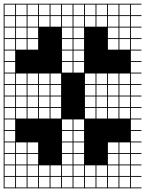

<svg xmlns="http://www.w3.org/2000/svg" viewBox="-20 -900 790 1045"><path d="M0 125V-879.8H750V-875H692.3V-817.3H750V-812.5H692.3V-754.8H750V-750H692.3V-692.3H750V-687.5H692.3V-629.8H750V-625H692.3V-567.3H750V-562.5H692.3V-504.8H750V-500H692.3V-442.3H750V-437.5H692.3V-379.8H750V-375H692.3V-317.3H750V-312.5H692.3V-254.8H750V-250H692.3V-192.3H750V-187.5H692.3V-129.8H750V-125H692.3V-67.3H750V-62.5H692.3V-4.8H750V0H692.3V57.7H750V62.5H692.3V120.2H750V125ZM629.8 -817.3H687.5V-875H629.8ZM504.8 -817.3H562.5V-875H504.8ZM129.8 -817.3H187.5V-875H129.8ZM379.8 -817.3H437.5V-875H379.8ZM442.3 -817.3H500V-875H442.3ZM67.3 -817.3H125V-875H67.3ZM567.3 -817.3H625V-875H567.3ZM192.3 -817.3H250V-875H192.3ZM317.3 -817.3H375V-875H317.3ZM4.8 -817.3H62.5V-875H4.8ZM254.8 -817.3H312.5V-875H254.8ZM254.8 -754.8H312.5V-812.5H254.8ZM4.8 -754.8H62.5V-812.5H4.8ZM317.3 -754.8H375V-812.5H317.3ZM629.8 -754.8H687.5V-812.5H629.8ZM504.8 -754.8H562.5V-812.5H504.8ZM567.3 -754.8H625V-812.5H567.3ZM192.3 -754.8H250V-812.5H192.3ZM67.3 -754.8H125V-812.5H67.3ZM442.3 -754.8H500V-812.5H442.3ZM379.8 -754.8H437.5V-812.5H379.8ZM129.8 -754.8H187.5V-812.5H129.8ZM4.8 -692.3H62.5V-750H4.8ZM317.3 -692.3H375V-750H317.3ZM567.3 -692.3H625V-750H567.3ZM67.3 -692.3H125V-750H67.3ZM379.8 -692.3H437.5V-750H379.8ZM629.8 -692.3H687.5V-750H629.8ZM129.8 -692.3H187.5V-750H129.8ZM4.8 -629.8H62.5V-687.5H4.8ZM567.3 -629.8H625V-687.5H567.3ZM67.3 -629.8H125V-687.5H67.3ZM317.3 -629.8H375V-687.5H317.3ZM379.8 -629.8H437.5V-687.5H379.8ZM629.8 -629.8H687.5V-687.5H629.8ZM129.8 -629.8H187.5V-687.5H129.8ZM4.8 -567.3H62.5V-625H4.8ZM379.8 -567.3H437.5V-625H379.8ZM317.3 -567.3H375V-625H317.3ZM317.3 -504.8H375V-562.5H317.3ZM379.8 -504.8H437.5V-562.5H379.8ZM4.8 -504.8H62.5V-562.5H4.8ZM442.3 -442.3H500V-500H442.3ZM129.8 -442.3H187.5V-500H129.8ZM67.3 -442.3H125V-500H67.3ZM192.3 -442.3H250V-500H192.3ZM504.8 -442.3H562.5V-500H504.8ZM567.3 -442.3H625V-500H567.3ZM254.8 -442.3H312.5V-500H254.8ZM4.8 -442.3H62.5V-500H4.8ZM629.8 -442.3H687.5V-500H629.8ZM129.8 -379.8H187.5V-437.5H129.8ZM442.3 -379.8H500V-437.5H442.3ZM192.3 -379.8H250V-437.5H192.3ZM67.3 -379.8H125V-437.5H67.3ZM567.3 -379.8H625V-437.5H567.3ZM254.8 -379.8H312.5V-437.5H254.8ZM4.8 -379.8H62.5V-437.5H4.8ZM629.8 -379.8H687.5V-437.5H629.8ZM504.8 -379.8H562.5V-437.5H504.8ZM312.5 -375H254.8V-317.3H312.5ZM629.8 -317.3H687.5V-375H629.8ZM4.8 -317.3H62.5V-375H4.8ZM567.3 -317.3H625V-375H567.3ZM67.3 -317.3H125V-375H67.3ZM504.8 -317.3H562.5V-375H504.8ZM442.3 -317.3H500V-375H442.3ZM192.3 -317.3H250V-375H192.3ZM129.8 -317.3H187.5V-375H129.8ZM504.8 -254.8H562.5V-312.5H504.8ZM629.8 -254.8H687.5V-312.5H629.8ZM4.8 -254.8H62.5V-312.5H4.8ZM254.8 -254.8H312.5V-312.5H254.8ZM567.3 -254.8H625V-312.5H567.3ZM67.3 -254.8H125V-312.5H67.3ZM129.8 -254.8H187.5V-312.5H129.8ZM442.3 -254.8H500V-312.5H442.3ZM192.3 -254.8H250V-312.5H192.3ZM317.3 -192.3H375V-250H317.3ZM4.8 -192.3H62.5V-250H4.8ZM379.8 -192.3H437.5V-250H379.8ZM4.8 -129.8H62.5V-187.5H4.8ZM317.3 -129.8H375V-187.5H317.3ZM379.8 -129.8H437.5V-187.5H379.8ZM317.3 -67.3H375V-125H317.3ZM129.8 -67.3H187.5V-125H129.8ZM4.8 -67.3H62.5V-125H4.8ZM567.3 -67.3H625V-125H567.3ZM629.8 -67.3H687.5V-125H629.8ZM67.3 -67.3H125V-125H67.3ZM379.8 -67.3H437.5V-125H379.8ZM67.3 -4.8H125V-62.5H67.3ZM379.8 -4.8H437.5V-62.5H379.8ZM567.3 -4.8H625V-62.5H567.3ZM629.8 -4.8H687.5V-62.5H629.8ZM317.3 -4.8H375V-62.5H317.3ZM129.8 -4.8H187.5V-62.5H129.8ZM4.8 -4.8H62.5V-62.5H4.8ZM379.8 57.7H437.5V0H379.8ZM504.8 57.7H562.5V0H504.8ZM567.3 57.7H625V0H567.3ZM254.8 57.7H312.5V0H254.8ZM67.3 57.7H125V0H67.3ZM317.3 57.7H375V0H317.3ZM442.3 57.7H500V0H442.3ZM629.8 57.7H687.5V0H629.8ZM129.8 57.7H187.5V0H129.8ZM4.8 57.7H62.5V0H4.8ZM192.3 57.7H250V0H192.3ZM129.8 120.2H187.5V62.5H129.8ZM567.3 120.2H625V62.5H567.3ZM254.8 120.2H312.5V62.5H254.8ZM379.8 120.2H437.5V62.5H379.8ZM192.3 120.2H250V62.5H192.3ZM67.3 120.2H125V62.5H67.3ZM317.3 120.2H375V62.5H317.3ZM629.8 120.2H687.5V62.5H629.8ZM504.8 120.2H562.5V62.5H504.8ZM442.3 120.2H500V62.5H442.3ZM4.8 120.2H62.5V62.5H4.8Z"/></svg>

Font: Yarndings 12 Charted
Style: Regular
Weight: 400
Designer: Sarah Cadigan-Fried
Version: Version 1.000; ttfautohint (v1.8.4.7-5d5b)